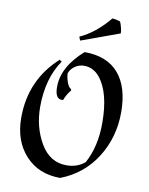

<svg xmlns="http://www.w3.org/2000/svg" viewBox="-95 -937 793 1020"><g transform="rotate(10 301.0 -426.5)"><path d="M485 -797 279 -722 271 -742Q353 -778 428 -868Q450 -866 470 -859Q475 -850 480.5 -828.5Q486 -807 485 -797ZM301 15Q184 15 113 -62.5Q42 -140 42 -265Q42 -469 190 -603L202 -595Q131 -492 131 -339Q131 -230 181.5 -143.5Q232 -57 322 -57Q381 -57 421 -92Q471 -184 471 -310Q471 -475 408 -552Q374 -594 323 -594Q297 -594 275 -579Q253 -564 244 -540Q244 -520 253 -493.5Q262 -467 276 -460L278 -453Q256 -426 245 -396Q243 -395 237 -395Q201 -395 201 -459Q201 -567 313 -666Q435 -666 497.5 -593Q560 -520 560 -384.5Q560 -249 491.5 -140.5Q423 -32 301 15Z"/></g></svg>

Font: Almendra SC
Style: Regular
Weight: 400
Designer: Ana Sanfelippo
Foundry: Ana Sanfelippo
Version: Version 1.003